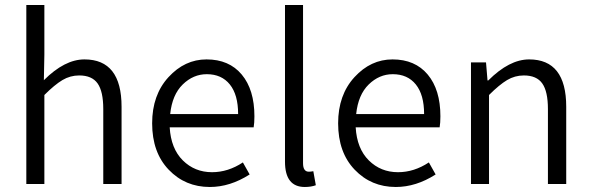

<svg xmlns="http://www.w3.org/2000/svg" viewBox="-20 -734 2357 766"><path d="M85 0V-714H157V-516L155 -414Q238 -497 317 -497Q465 -497 465 -308V0H392V-299Q392 -369 369.5 -401Q347 -433 296 -433Q260 -433 229 -414.5Q198 -396 157 -355V0Z M995 -270Q995 -244 992 -226H657Q662 -141 709.5 -94Q757 -47 826 -47Q890 -47 949 -86L976 -38Q898 12 817 12Q719 12 653 -57Q587 -126 587 -242Q587 -355 652 -426Q717 -497 804 -497Q894 -497 944.5 -436.5Q995 -376 995 -270ZM659 -279H930Q930 -356 897 -397Q864 -438 805 -438Q751 -438 709 -397Q667 -356 659 -279Z M1196 12Q1117 12 1117 -89V-714H1189V-83Q1189 -49 1212 -49Q1220 -49 1230 -51L1240 5Q1221 12 1196 12Z M1737 -270Q1737 -244 1734 -226H1399Q1404 -141 1451.5 -94Q1499 -47 1568 -47Q1632 -47 1691 -86L1718 -38Q1640 12 1559 12Q1461 12 1395 -57Q1329 -126 1329 -242Q1329 -355 1394 -426Q1459 -497 1546 -497Q1636 -497 1686.5 -436.5Q1737 -376 1737 -270ZM1401 -279H1672Q1672 -356 1639 -397Q1606 -438 1547 -438Q1493 -438 1451 -397Q1409 -356 1401 -279Z M1859 0V-485H1919L1925 -413H1928Q2012 -497 2091 -497Q2239 -497 2239 -308V0H2166V-299Q2166 -369 2143.5 -401Q2121 -433 2070 -433Q2034 -433 2003 -414.5Q1972 -396 1931 -355V0Z"/></svg>

Font: Assistant
Style: Regular
Weight: 400
Designer: Hebrew By Ben Nathan, Latin by Paul Hunt
Version: Version 2.001;PS 002.001;hotconv 1.0.88;makeotf.lib2.5.64775